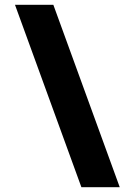

<svg xmlns="http://www.w3.org/2000/svg" viewBox="-20 -735 565 805"><path d="M203.6 -715 482.1 50H321.3L42.8 -715Z"/></svg>

Font: Science Gothic
Style: Regular
Weight: 400
Designer: Thomas Phinney, Vassil Kateliev, Brandon Buerkle
Foundry: Font Detective LLC
Version: Version 1.018